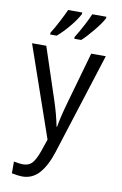

<svg xmlns="http://www.w3.org/2000/svg" viewBox="-107 -824 714 1128"><g transform="rotate(10 250.0 -260.0)"><path d="M46 237V167Q81 174 100 174Q135 174 154.5 153Q174 132 193 79L218 6L30 -536H115L218 -225Q243 -149 257 -78H260Q269 -134 295 -226L383 -536H470L277 70Q250 154 209.5 199.5Q169 245 108 245Q86 245 46 237ZM126 -616Q147 -649 170 -693.5Q193 -738 205 -765H289V-756Q272 -722 236.5 -679Q201 -636 165 -605H126ZM270 -616Q290 -647 314.5 -693.5Q339 -740 349 -765H433V-756Q417 -725 379 -678.5Q341 -632 311 -605H270Z"/></g></svg>

Font: Noto Sans Mono UI Cond
Style: Regular
Weight: 400
Width: 3
Monospace: yes
Designer: Monotype Design team
Foundry: Monotype Imaging Inc.
Version: Version 1.000